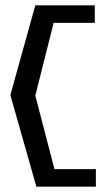

<svg xmlns="http://www.w3.org/2000/svg" viewBox="-20 -641 404 723"><path d="M19 -283 117 62H341V-4H185L113 -281L182 -555H337V-621H113Z"/></svg>

Font: Charger Sport
Style: DfBdNrw
Weight: 400
Designer: Jasper
Foundry: Cannot Into Space Fonts
Version: Version 1.1